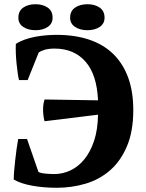

<svg xmlns="http://www.w3.org/2000/svg" viewBox="-20 -877 690 909"><path d="M45 0ZM191 -303Q185 -323 184 -352.5Q183 -382 191 -406L444 -402Q439 -523 385 -585Q331 -647 238 -647Q211 -647 192 -641.5Q173 -636 163 -628L111 -498H70Q67 -509 64 -530Q61 -551 58.5 -575Q56 -599 55 -624Q54 -649 55 -669Q73 -681 97 -689.5Q121 -698 147.5 -703Q174 -708 200.5 -710Q227 -712 248 -712Q334 -712 401.5 -689.5Q469 -667 515.5 -622Q562 -577 586.5 -510.5Q611 -444 611 -356Q611 -255 581 -184.5Q551 -114 501 -70.5Q451 -27 385.5 -7.5Q320 12 249 12Q188 12 134 2.5Q80 -7 45 -27Q45 -44 47 -68Q49 -92 52 -118.5Q55 -145 58.5 -171.5Q62 -198 66 -219H108L162 -63Q173 -57 196 -55Q219 -53 238 -53Q277 -53 314 -70.5Q351 -88 379.5 -123Q408 -158 425.5 -210.5Q443 -263 444 -334ZM67 -793Q67 -825 90 -841Q113 -857 148 -857Q183 -857 206 -841Q229 -825 229 -793Q229 -765 206 -749.5Q183 -734 148 -734Q113 -734 90 -749.5Q67 -765 67 -793ZM312 -793Q312 -825 335.5 -841Q359 -857 394 -857Q429 -857 452 -841Q475 -825 475 -793Q475 -765 452 -749.5Q429 -734 394 -734Q359 -734 335.5 -749.5Q312 -765 312 -793Z"/></svg>

Font: PT Serif
Style: Bold
Weight: 700
Designer: A.Korolkova, O.Umpeleva, V.Yefimov
Foundry: ParaType Ltd
Version: Version 1.000W OFL; ttfautohint (v1.6)